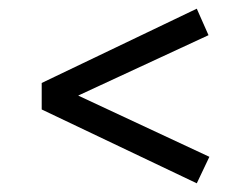

<svg xmlns="http://www.w3.org/2000/svg" viewBox="-20 -542 575 442"><path d="M433 -522 460 -461 160 -322 462 -181 433 -120 76 -290V-351Z"/></svg>

Font: BreeCF
Style: Light
Weight: 300
Designer: Veronika Burian, Jos Scaglione
Foundry: TypeTogether
Version: Version 0.0.2